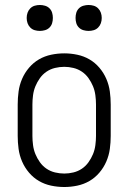

<svg xmlns="http://www.w3.org/2000/svg" viewBox="-20 -742 515 770"><path d="M238 8Q211 8 185 2.5Q159 -3 136.5 -16Q114 -29 96.5 -49.5Q79 -70 68.5 -94.5Q58 -119 54.5 -145Q51 -171 51 -197V-323Q51 -349 54.5 -375Q58 -401 68.5 -425.5Q79 -450 96.5 -470.5Q114 -491 136.5 -504Q159 -517 185 -522.5Q211 -528 238 -528Q264 -528 290 -522.5Q316 -517 338.5 -504Q361 -491 378.5 -470.5Q396 -450 406.5 -425.5Q417 -401 420.5 -375Q424 -349 424 -323V-197Q424 -171 420.5 -145Q417 -119 406.5 -94.5Q396 -70 378.5 -49.5Q361 -29 338.5 -16Q316 -3 290 2.5Q264 8 238 8ZM238 -46Q256 -46 274.5 -50.5Q293 -55 308.5 -65.5Q324 -76 335 -91.5Q346 -107 353 -124Q360 -141 362.5 -160Q365 -179 365 -197V-323Q365 -341 362.5 -360Q360 -379 353 -396Q346 -413 335 -428.5Q324 -444 308.5 -454.5Q293 -465 274.5 -469.5Q256 -474 238 -474Q219 -474 200.5 -469.5Q182 -465 166.5 -454.5Q151 -444 140 -428.5Q129 -413 122 -396Q115 -379 112.5 -360Q110 -341 110 -323V-197Q110 -179 112.5 -160Q115 -141 122 -124Q129 -107 140 -91.5Q151 -76 166.5 -65.5Q182 -55 200.5 -50.5Q219 -46 238 -46ZM335 -618Q325 -618 314.5 -621Q304 -624 296.5 -631.5Q289 -639 286 -649Q283 -659 283 -670Q283 -681 286 -691Q289 -701 296.5 -708.5Q304 -716 314.5 -719Q325 -722 335 -722Q346 -722 356 -719Q366 -716 373.5 -708.5Q381 -701 384.5 -691Q388 -681 388 -670Q388 -659 384.5 -649Q381 -639 373.5 -631.5Q366 -624 356 -621Q346 -618 335 -618ZM140 -618Q129 -618 119 -621Q109 -624 101.5 -631.5Q94 -639 90.5 -649Q87 -659 87 -670Q87 -681 90.5 -691Q94 -701 101.5 -708.5Q109 -716 119 -719Q129 -722 140 -722Q150 -722 160.5 -719Q171 -716 178.5 -708.5Q186 -701 189 -691Q192 -681 192 -670Q192 -659 189 -649Q186 -639 178.5 -631.5Q171 -624 160.5 -621Q150 -618 140 -618Z"/></svg>

Font: Iosevka QP Light
Style: Regular
Weight: 300
Designer: Belleve Invis
Foundry: Belleve Invis
Version: Version 20.0.0; ttfautohint (v1.8.4)